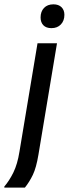

<svg xmlns="http://www.w3.org/2000/svg" viewBox="-60 -700 318 887"><path d="M-40 166.7V161.7Q-17.5 135.8 1.7 97.1Q20.8 58.3 30 0L113.3 -500H203.3L117.5 15Q107.5 75 91.7 107.9Q75.8 140.8 55 166.7ZM177.5 -570Q153.3 -570 140.4 -583.3Q127.5 -596.7 127.5 -619.2Q127.5 -646.7 143.3 -663.3Q159.2 -680 186.7 -680Q210.8 -680 224.2 -666.7Q237.5 -653.3 237.5 -631.7Q237.5 -604.2 221.2 -587.1Q205 -570 177.5 -570Z"/></svg>

Font: Familjen Grotesk GF
Style: Italic
Weight: 400
Designer: Anders Wikstroem, Jonas Baeckman, Matilda Gysing, Kristian Moeller
Foundry: Familjen STHML AB
Version: Version 2.000; Beta; Release 4; Build 6